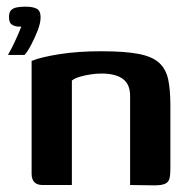

<svg xmlns="http://www.w3.org/2000/svg" viewBox="-20 -556 569 577"><path d="M4 -391Q16 -412 26.5 -435Q37 -458 44 -476Q42 -476 39.5 -476Q37 -476 35 -476Q23 -477 15 -482.5Q7 -488 7 -505Q7 -519 13.5 -525.5Q20 -532 31.5 -534Q43 -536 56 -536Q78 -536 90 -530Q102 -524 102 -504Q102 -487 93.5 -465Q85 -443 74 -422Q63 -401 54 -391ZM108 0Q75 0 75 -34V-373Q105 -385 160.5 -393.5Q216 -402 284 -402Q355 -402 396.5 -394Q438 -386 458.5 -367Q479 -348 485.5 -317Q492 -286 492 -240V-47Q492 -29 489 -18.5Q486 -8 475.5 -3.5Q465 1 444 1L371 0V-268Q371 -303 349 -319Q327 -335 285 -335Q270 -335 253 -332.5Q236 -330 220.5 -325.5Q205 -321 196 -314V0Z"/></svg>

Font: Genos SemiBold
Style: Regular
Weight: 600
Designer: Robert E. Leuschke
Foundry: Robert E. Leuschke
Version: Version 1.010